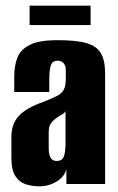

<svg xmlns="http://www.w3.org/2000/svg" viewBox="-20 -646 414 674"><path d="M119 8Q92 8 69.5 0.5Q47 -7 33.5 -28.5Q20 -50 20 -92V-166Q20 -211 46.5 -239.5Q73 -268 134 -289Q164 -301 180.5 -309.5Q197 -318 204 -331.5Q211 -345 211 -370V-400Q211 -411 207.5 -418Q204 -425 197.5 -429Q191 -433 182 -433Q165 -433 159 -418Q153 -403 153 -365V-323H30V-378Q30 -415 41 -443.5Q52 -472 84.5 -488.5Q117 -505 182 -505Q248 -505 284 -494.5Q320 -484 334.5 -458.5Q349 -433 349 -389V0H213V-52Q206 -25 178.5 -8.5Q151 8 119 8ZM179 -81Q198 -81 204 -96.5Q210 -112 210 -143V-256Q207 -249 196.5 -243.5Q186 -238 177 -231Q164 -221 157.5 -211Q151 -201 151 -182V-126Q151 -111 154 -101Q157 -91 163 -86Q169 -81 179 -81ZM84 -558V-626H298V-558Z"/></svg>

Font: Alumni Sans Thin ExtraBold
Style: Regular
Weight: 800
Version: Version 1.018